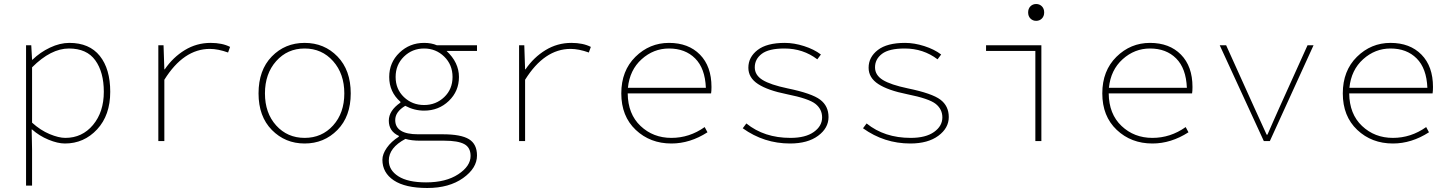

<svg xmlns="http://www.w3.org/2000/svg" viewBox="-20 -704 7240 958"><path d="M110 222V-478H136L140 -406H142Q180 -443 229.5 -466.5Q279 -490 326 -490Q426 -490 478 -425Q530 -360 530 -246Q530 -129 464.5 -58.5Q399 12 304 12Q268 12 222 -7Q176 -26 140 -58H138L140 42V222ZM306 -16Q390 -16 444 -80.5Q498 -145 498 -246Q498 -344 455.5 -403Q413 -462 324 -462Q234 -462 140 -368V-92Q182 -54 227.5 -35Q273 -16 306 -16Z M770 0V-478H796L800 -358H802Q843 -418 902 -454Q961 -490 1031 -490Q1089 -490 1128 -470L1118 -442Q1068 -460 1027 -460Q896 -460 800 -306V0Z M1270 -238Q1270 -354 1336 -422Q1402 -490 1500 -490Q1598 -490 1664 -422Q1730 -354 1730 -238Q1730 -123 1663.5 -55.5Q1597 12 1500 12Q1403 12 1336.5 -55.5Q1270 -123 1270 -238ZM1358 -78Q1414 -16 1500 -16Q1586 -16 1642 -78Q1698 -140 1698 -238Q1698 -336 1642 -399Q1586 -462 1500 -462Q1414 -462 1358 -399Q1302 -336 1302 -238Q1302 -140 1358 -78Z M2112 234Q2002 234 1945 196Q1888 158 1888 93Q1888 65 1910 33.5Q1932 2 1970 -22V-26Q1920 -49 1920 -102Q1920 -152 1978 -192V-196Q1922 -245 1922 -320Q1922 -392 1973 -441Q2024 -490 2096 -490Q2133 -490 2160 -478H2360V-450H2208Q2270 -392 2270 -320Q2270 -249 2219.5 -200.5Q2169 -152 2096 -152Q2047 -152 2002 -176Q1952 -146 1952 -105Q1952 -34 2066 -34H2189Q2280 -34 2320 -9.5Q2360 15 2360 72Q2360 135 2290.5 184.5Q2221 234 2112 234ZM1995.5 -219.5Q2037 -180 2096 -180Q2155 -180 2196.5 -219.5Q2238 -259 2238 -320Q2238 -381 2196.5 -421.5Q2155 -462 2096 -462Q2037 -462 1995.5 -421.5Q1954 -381 1954 -320Q1954 -259 1995.5 -219.5ZM2106 206Q2205 206 2266.5 165.5Q2328 125 2328 74Q2328 32 2296.5 15Q2265 -2 2197 -2H2076Q2033 -2 2003 -11Q1920 33 1920 97Q1920 145 1967.5 175.5Q2015 206 2106 206Z M2570 0V-478H2596L2600 -358H2602Q2643 -418 2702 -454Q2761 -490 2831 -490Q2889 -490 2928 -470L2918 -442Q2868 -460 2827 -460Q2696 -460 2600 -306V0Z M3330 12Q3224 12 3152 -56Q3080 -124 3080 -238Q3080 -351 3150.5 -420.5Q3221 -490 3318 -490Q3415 -490 3472.5 -431.5Q3530 -373 3530 -270Q3530 -250 3528 -238H3112Q3113 -135 3176 -75.5Q3239 -16 3330 -16Q3420 -16 3496 -70L3510 -44Q3423 12 3330 12ZM3318 -462Q3241 -462 3181.5 -408.5Q3122 -355 3113 -266H3502Q3498 -363 3448.5 -412.5Q3399 -462 3318 -462Z M3922 12Q3792 12 3686 -64L3704 -88Q3793 -16 3924 -16Q3999 -16 4040.5 -45.5Q4082 -75 4082 -118Q4082 -159 4049 -185.5Q4016 -212 3906 -234Q3811 -253 3762.5 -284.5Q3714 -316 3714 -366Q3714 -419 3760 -454.5Q3806 -490 3896 -490Q3942 -490 3992 -474Q4042 -458 4076 -432L4058 -408Q3987 -462 3894 -462Q3816 -462 3781 -435.5Q3746 -409 3746 -368Q3746 -329 3785 -305Q3824 -281 3910 -263Q4031 -238 4072.5 -206.5Q4114 -175 4114 -120Q4114 -65 4062 -26.5Q4010 12 3922 12Z M4522 12Q4392 12 4286 -64L4304 -88Q4393 -16 4524 -16Q4599 -16 4640.5 -45.5Q4682 -75 4682 -118Q4682 -159 4649 -185.5Q4616 -212 4506 -234Q4411 -253 4362.5 -284.5Q4314 -316 4314 -366Q4314 -419 4360 -454.5Q4406 -490 4496 -490Q4542 -490 4592 -474Q4642 -458 4676 -432L4658 -408Q4587 -462 4494 -462Q4416 -462 4381 -435.5Q4346 -409 4346 -368Q4346 -329 4385 -305Q4424 -281 4510 -263Q4631 -238 4672.5 -206.5Q4714 -175 4714 -120Q4714 -65 4662 -26.5Q4610 12 4522 12Z M5146 0V-450H4900V-478H5176V0ZM5178.5 -611.5Q5167 -600 5150 -600Q5133 -600 5121.5 -611.5Q5110 -623 5110 -642Q5110 -661 5121.5 -672.5Q5133 -684 5150 -684Q5167 -684 5178.5 -672.5Q5190 -661 5190 -642Q5190 -623 5178.5 -611.5Z M5730 12Q5624 12 5552 -56Q5480 -124 5480 -238Q5480 -351 5550.5 -420.5Q5621 -490 5718 -490Q5815 -490 5872.5 -431.5Q5930 -373 5930 -270Q5930 -250 5928 -238H5512Q5513 -135 5576 -75.5Q5639 -16 5730 -16Q5820 -16 5896 -70L5910 -44Q5823 12 5730 12ZM5718 -462Q5641 -462 5581.5 -408.5Q5522 -355 5513 -266H5902Q5898 -363 5848.5 -412.5Q5799 -462 5718 -462Z M6286 0 6066 -478H6098L6238 -168Q6275 -88 6300 -32H6304Q6312 -50 6332 -96Q6352 -142 6364 -168L6504 -478H6534L6316 0Z M6930 12Q6824 12 6752 -56Q6680 -124 6680 -238Q6680 -351 6750.5 -420.5Q6821 -490 6918 -490Q7015 -490 7072.5 -431.5Q7130 -373 7130 -270Q7130 -250 7128 -238H6712Q6713 -135 6776 -75.5Q6839 -16 6930 -16Q7020 -16 7096 -70L7110 -44Q7023 12 6930 12ZM6918 -462Q6841 -462 6781.5 -408.5Q6722 -355 6713 -266H7102Q7098 -363 7048.5 -412.5Q6999 -462 6918 -462Z"/></svg>

Font: TypoPRO Source Code Pro
Style: Regular
Weight: 200
Monospace: yes
Designer: Paul D. Hunt, Teo Tuominen
Foundry: Adobe Systems Incorporated
Version: Version 2.010;PS 1.0;hotconv 1.0.84;makeotf.lib2.5.63406